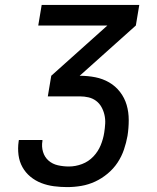

<svg xmlns="http://www.w3.org/2000/svg" viewBox="-20 -755 640 783"><path d="M254 8Q227 8 200 4.5Q173 1 148.5 -8.5Q124 -18 104 -34.5Q84 -51 71.5 -73.5Q59 -96 55.5 -123Q52 -150 56 -178L57 -184H153V-180Q149 -157 155.5 -135.5Q162 -114 178 -100Q194 -86 216 -81Q238 -76 261 -76Q288 -76 314.5 -86Q341 -96 360.5 -116.5Q380 -137 390.5 -162.5Q401 -188 405 -214Q408 -233 409 -251Q410 -269 406 -286.5Q402 -304 393.5 -319Q385 -334 371.5 -344Q358 -354 341 -358Q324 -362 305 -362H175L189 -446L418 -651H136L150 -735H548L534 -651L305 -446Q338 -446 368.5 -440Q399 -434 425 -419Q451 -404 469.5 -380Q488 -356 496.5 -327Q505 -298 505 -265.5Q505 -233 500 -201Q495 -173 485.5 -145Q476 -117 459.5 -92Q443 -67 419 -47Q395 -27 368 -14.5Q341 -2 312 3Q283 8 254 8Z"/></svg>

Font: Iosevka Md Ex Obl
Style: Regular
Weight: 500
Width: 7
Italic angle: -9°
Monospace: yes
Designer: Belleve Invis
Foundry: Belleve Invis
Version: Version 32.5.0; ttfautohint (v1.8.4)